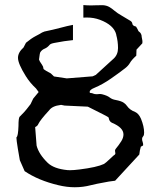

<svg xmlns="http://www.w3.org/2000/svg" viewBox="-20 -748 644 776"><path d="M282.2 8.8Q250 8.8 215.8 0.5Q135.3 -18.6 79.6 -56.2L60.1 -100.6L52.2 -146.5Q46.4 -182.6 46.4 -190.9Q46.4 -193.4 46.9 -193.8Q53.2 -196.8 54.7 -239.3Q54.7 -270.5 59.1 -275.9Q68.8 -285.2 77.6 -294.9Q85 -302.7 103.5 -327.1L114.3 -349.6Q125.5 -362.3 136.2 -376L125.5 -390.6Q101.6 -412.6 84.5 -439.9Q52.7 -490.7 52.7 -514.2Q52.7 -536.1 75.2 -556.2L85 -575.2Q105.5 -592.3 124 -602.1Q132.3 -606 139.6 -610.4Q150.4 -617.7 159.7 -620.6Q195.3 -627.9 224.4 -635.7Q253.4 -643.6 274.9 -647.5V-585.9Q240.2 -582.5 200.7 -574.7Q184.6 -571.8 180.7 -566.9Q171.4 -555.7 160.4 -551.3Q149.4 -546.9 143.1 -537.1Q140.6 -533.7 137.7 -507.3L141.1 -499.5Q149.4 -487.8 150.1 -485.8Q150.9 -483.9 151.9 -482.4Q154.8 -478.5 154.8 -475.1Q154.8 -471.7 156.7 -468.3Q162.1 -463.4 185.5 -451.2L198.2 -439Q224.1 -434.6 250 -431.2L354.5 -439.5Q362.8 -442.9 367.2 -445.3L433.6 -505.9Q436.5 -507.8 439 -510.7Q457 -527.3 457 -553.7Q457 -581.1 449.7 -607.4V-608.9Q439.9 -647 383.8 -668Q359.4 -677.2 331.1 -677.2L316.9 -676.8V-727.5Q332.5 -726.1 347.7 -726.1L366.2 -726.6L395.5 -727.1Q410.6 -726.1 421.4 -720Q432.1 -713.9 443.1 -704.3Q454.1 -694.8 470.7 -685.5Q489.3 -674.8 507.3 -663.6Q514.2 -659.2 515.1 -651.4Q516.1 -643.6 529.8 -640.6Q537.1 -628.9 538.3 -625Q539.6 -621.1 541.5 -620.6Q552.7 -612.8 552.7 -598.6Q553.2 -594.7 554.4 -589.6Q555.7 -584.5 555.7 -578.6L555.2 -572.8L531.7 -547.4L530.8 -522.9Q512.2 -506.3 505.4 -494.1Q498.5 -481.9 485.1 -471.7Q471.7 -461.4 457.3 -450.9Q442.9 -440.4 428.2 -430.2Q394.5 -406.7 361.8 -393.1Q342.3 -385.3 342.3 -376.5Q342.3 -372.1 347.2 -372.1Q352.1 -372.1 356.9 -369.6Q361.8 -367.2 371.6 -367.2Q374.5 -367.2 377.7 -367.7Q380.9 -368.2 384.3 -368.2Q388.2 -368.2 392.1 -367.2Q413.6 -361.8 423.3 -354Q433.1 -346.2 448.2 -343.8Q470.7 -339.4 479.7 -333Q488.8 -326.7 493.7 -319.3Q504.4 -303.7 526.4 -295.4Q540.5 -289.1 549.8 -268.1Q562.5 -236.8 562.5 -211.9Q562.5 -201.7 559.1 -197.8Q554.2 -192.4 554.2 -187Q554.2 -180.2 556.4 -174.8Q558.6 -169.4 558.6 -161.6Q558.1 -158.7 549.3 -155.3L545.4 -140.1L543 -123.5L445.3 -17.6L419.9 -14.2Q360.4 -3.4 347.2 0.5Q315.9 8.8 282.2 8.8ZM262.7 -60.1Q277.8 -60.1 300.8 -63Q371.6 -71.8 400.4 -85.4Q404.8 -87.4 427.2 -108.4Q431.6 -112.8 435.3 -116Q439 -119.1 439.9 -120.1Q446.3 -123.5 446.3 -128.4Q446.3 -130.4 445.6 -133.1Q444.8 -135.7 444.8 -139.2Q444.8 -142.6 447.8 -146.5Q460 -161.1 470.2 -177.2Q479 -191.4 479 -204.6Q479 -232.4 433.1 -251.5Q422.9 -256.3 420.4 -267.1Q419.9 -271.5 418.2 -273.9Q416.5 -276.4 335 -316.9L241.2 -321.3Q233.9 -323.2 226.6 -324.2L224.6 -323.7Q191.4 -319.8 178.7 -302.2Q142.6 -263.2 134.8 -246.6Q131.8 -238.8 122.1 -234.4L127.9 -159.7Q136.7 -125 172.9 -89.8Q197.8 -65.9 252.4 -60.5Z"/></svg>

Font: Kurland
Style: Regular
Weight: 400
Designer: GGBot
Version: 0.22